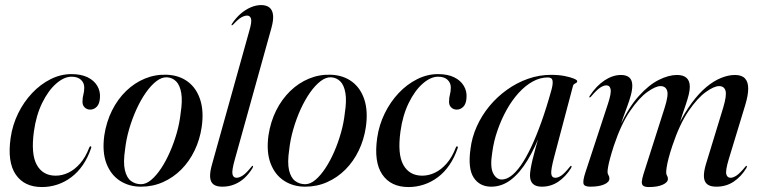

<svg xmlns="http://www.w3.org/2000/svg" viewBox="-20 -746 3075 776"><path d="M269 -436Q239 -436 207 -408Q175 -380 150.5 -330Q126 -280 117 -214.5Q104.5 -123 128.8 -79.5Q153 -36 205 -36Q231 -36 256.2 -48Q281.5 -60 303.5 -85Q325.5 -110 340.5 -149Q342 -152.5 343.2 -153.8Q344.5 -155 346 -154.5Q348 -154.5 348.8 -152.2Q349.5 -150 348 -146.5Q335 -108.5 314.8 -79Q294.5 -49.5 268.2 -29.8Q242 -10 211.8 0Q181.5 10 149.5 10Q78 10 43.5 -40.8Q9 -91.5 23 -189Q30.5 -241 53.2 -287.5Q76 -334 109.8 -369.8Q143.5 -405.5 184.5 -426Q225.5 -446.5 268.5 -446.5Q307.5 -446.5 333.8 -433.8Q360 -421 373 -399.2Q386 -377.5 384 -351Q382.5 -326 371 -314.5Q359.5 -303 344.5 -303Q331 -303 321.8 -312.2Q312.5 -321.5 313.5 -337Q313.5 -351.5 317 -363.8Q320.5 -376 320.5 -392.5Q320.5 -411 307.2 -423.5Q294 -436 269 -436Z M653.5 -444Q704 -442 739 -416Q774 -390 789.2 -343Q804.5 -296 795 -231.5Q787.5 -181.5 766.5 -137.8Q745.5 -94 713 -61.2Q680.5 -28.5 639 -10Q597.5 8.5 549.5 8.5Q502 8.5 465 -15.2Q428 -39 410.2 -85.2Q392.5 -131.5 401.5 -198.5Q410 -254 432.8 -299.5Q455.5 -345 489.5 -378Q523.5 -411 565.2 -428.2Q607 -445.5 653.5 -444ZM550 -1.5Q570.5 -1.5 591.2 -19Q612 -36.5 631.5 -66Q651 -95.5 667.2 -132.8Q683.5 -170 694.8 -210Q706 -250 710 -288Q718 -338.5 712.5 -370.2Q707 -402 692 -417Q677 -432 655.5 -433.5Q634.5 -435 612.5 -418.2Q590.5 -401.5 569.8 -372Q549 -342.5 531.8 -304.8Q514.5 -267 502.2 -225Q490 -183 485.5 -142Q477.5 -89 484.8 -58.2Q492 -27.5 509.5 -14.5Q527 -1.5 550 -1.5Z M1077 -633 929.5 -103Q916.5 -57.5 919.5 -42.5Q922.5 -27.5 936 -27.5Q947 -27.5 961 -36.5Q975 -45.5 995 -70.5Q997.5 -74 998.8 -75Q1000 -76 1001.5 -75.5Q1003 -75 1002.8 -72.8Q1002.5 -70.5 1000.5 -66.5Q986 -43 967.8 -26.2Q949.5 -9.5 927 -0.5Q904.5 8.5 878.5 8.5Q854.5 8.5 842.5 -1Q830.5 -10.5 829.2 -30.5Q828 -50.5 837 -82L987.5 -621Q998.5 -658 994.5 -670.5Q990.5 -683 979 -683Q968.5 -683 955.5 -675.8Q942.5 -668.5 923 -647.5Q921 -645.5 919.5 -644.5Q918 -643.5 916.5 -644Q915.5 -644.5 915.8 -646.2Q916 -648 917.5 -650Q933.5 -674 953 -690.8Q972.5 -707.5 993.8 -716.5Q1015 -725.5 1035.5 -725.5Q1056.5 -725.5 1068.8 -715.8Q1081 -706 1083.5 -685.8Q1086 -665.5 1077 -633Z M1317 -444Q1367.5 -442 1402.5 -416Q1437.5 -390 1452.8 -343Q1468 -296 1458.5 -231.5Q1451 -181.5 1430 -137.8Q1409 -94 1376.5 -61.2Q1344 -28.5 1302.5 -10Q1261 8.5 1213 8.5Q1165.5 8.5 1128.5 -15.2Q1091.5 -39 1073.8 -85.2Q1056 -131.5 1065 -198.5Q1073.5 -254 1096.2 -299.5Q1119 -345 1153 -378Q1187 -411 1228.8 -428.2Q1270.5 -445.5 1317 -444ZM1213.5 -1.5Q1234 -1.5 1254.8 -19Q1275.5 -36.5 1295 -66Q1314.5 -95.5 1330.8 -132.8Q1347 -170 1358.2 -210Q1369.5 -250 1373.5 -288Q1381.5 -338.5 1376 -370.2Q1370.5 -402 1355.5 -417Q1340.5 -432 1319 -433.5Q1298 -435 1276 -418.2Q1254 -401.5 1233.2 -372Q1212.5 -342.5 1195.2 -304.8Q1178 -267 1165.8 -225Q1153.5 -183 1149 -142Q1141 -89 1148.2 -58.2Q1155.5 -27.5 1173 -14.5Q1190.5 -1.5 1213.5 -1.5Z M1750.5 -436Q1720.5 -436 1688.5 -408Q1656.5 -380 1632 -330Q1607.5 -280 1598.5 -214.5Q1586 -123 1610.2 -79.5Q1634.5 -36 1686.5 -36Q1712.5 -36 1737.8 -48Q1763 -60 1785 -85Q1807 -110 1822 -149Q1823.5 -152.5 1824.8 -153.8Q1826 -155 1827.5 -154.5Q1829.5 -154.5 1830.2 -152.2Q1831 -150 1829.5 -146.5Q1816.5 -108.5 1796.2 -79Q1776 -49.5 1749.8 -29.8Q1723.5 -10 1693.2 0Q1663 10 1631 10Q1559.5 10 1525 -40.8Q1490.5 -91.5 1504.5 -189Q1512 -241 1534.8 -287.5Q1557.5 -334 1591.2 -369.8Q1625 -405.5 1666 -426Q1707 -446.5 1750 -446.5Q1789 -446.5 1815.2 -433.8Q1841.5 -421 1854.5 -399.2Q1867.5 -377.5 1865.5 -351Q1864 -326 1852.5 -314.5Q1841 -303 1826 -303Q1812.5 -303 1803.2 -312.2Q1794 -321.5 1795 -337Q1795 -351.5 1798.5 -363.8Q1802 -376 1802 -392.5Q1802 -411 1788.8 -423.5Q1775.5 -436 1750.5 -436Z M2220 -112.5Q2206 -60 2208 -43.8Q2210 -27.5 2224.5 -27.5Q2235.5 -27.5 2248.8 -36.5Q2262 -45.5 2282 -70.5Q2284.5 -74 2286 -75Q2287.5 -76 2289 -75.5Q2290.5 -75 2290.2 -72.8Q2290 -70.5 2288 -66.5Q2266 -31.5 2236.2 -11.5Q2206.5 8.5 2170 8.5Q2145.5 8.5 2133.8 -3Q2122 -14.5 2122 -37Q2122 -46.5 2124.5 -62.2Q2127 -78 2132.2 -100.2Q2137.5 -122.5 2145.8 -152.2Q2154 -182 2165 -219.5L2168.5 -217.5Q2143 -149.5 2112.2 -98.5Q2081.5 -47.5 2045 -19.5Q2008.5 8.5 1965.5 8.5Q1918.5 8.5 1894.5 -28.2Q1870.5 -65 1881.5 -143.5Q1887 -190.5 1907 -235Q1927 -279.5 1958 -317Q1989 -354.5 2028.8 -383Q2068.5 -411.5 2113.8 -427.5Q2159 -443.5 2207 -443.5Q2238 -443.5 2262 -438.8Q2286 -434 2299.5 -428.2Q2313 -422.5 2313 -418Q2313 -413.5 2309.2 -411.2Q2305.5 -409 2301.5 -406.8Q2297.5 -404.5 2296 -399.5ZM1969.5 -130Q1960 -71.5 1973 -46Q1986 -20.5 2008 -20.5Q2026 -20.5 2045.2 -34.5Q2064.5 -48.5 2084.8 -77.2Q2105 -106 2125.8 -149.5Q2146.5 -193 2167.5 -251.2Q2188.5 -309.5 2209 -383.5Q2215.5 -407.5 2213.2 -420.2Q2211 -433 2194 -433Q2162.5 -433 2132.5 -416.2Q2102.5 -399.5 2075.8 -370Q2049 -340.5 2027.5 -301.8Q2006 -263 1990.8 -219.2Q1975.5 -175.5 1969.5 -130Z M2580.5 -41.5 2666.5 -311Q2682.5 -361.5 2676.2 -379.8Q2670 -398 2649.5 -398Q2629.5 -398 2596.2 -374.2Q2563 -350.5 2526.8 -297.8Q2490.5 -245 2461 -157Q2451 -126 2445.5 -105.2Q2440 -84.5 2437.8 -71.8Q2435.5 -59 2435.5 -51Q2435.5 -43.5 2439.2 -38Q2443 -32.5 2443 -24.5Q2443 -10 2422.2 -0.8Q2401.5 8.5 2365.5 8.5Q2341 8.5 2338.2 -4Q2335.5 -16.5 2345.5 -47.5L2437.5 -327.5Q2451 -369 2448 -385Q2445 -401 2430.5 -401Q2420 -401 2406 -392Q2392 -383 2369 -356Q2367.5 -354 2366 -353Q2364.5 -352 2362.5 -352.5Q2361.5 -353 2361.8 -354.8Q2362 -356.5 2363.5 -358.5Q2390 -399 2423.2 -421Q2456.5 -443 2489.5 -443Q2512 -443 2523.8 -432.5Q2535.5 -422 2535.5 -400Q2535.5 -382.5 2529.5 -360.5Q2523.5 -338.5 2515 -315.8Q2506.5 -293 2498.8 -271.5Q2491 -250 2487 -232.5L2484.5 -234.5Q2520.5 -312 2561.5 -357.5Q2602.5 -403 2642.5 -423Q2682.5 -443 2716 -443Q2742 -443 2755 -431Q2768 -419 2768 -395Q2768 -382 2763.8 -364.2Q2759.5 -346.5 2752.5 -325.5Q2745.5 -304.5 2737.5 -281.2Q2729.5 -258 2722 -233.5L2719 -235Q2746.5 -290.5 2775.8 -330Q2805 -369.5 2835.2 -394.5Q2865.5 -419.5 2894.8 -431.2Q2924 -443 2950.5 -443Q2978 -443 2991 -429Q3004 -415 3004 -388.2Q3004 -361.5 2992.5 -323L2925.5 -103Q2911.5 -56 2915.5 -41.8Q2919.5 -27.5 2932.5 -27.5Q2943 -27.5 2956.8 -36.5Q2970.5 -45.5 2991 -70.5Q2993.5 -74 2994.8 -75Q2996 -76 2997.5 -75.5Q2999 -75 2998.8 -72.8Q2998.5 -70.5 2996.5 -66.5Q2975 -31.5 2944.8 -11.5Q2914.5 8.5 2875 8.5Q2850.5 8.5 2838.2 -1.5Q2826 -11.5 2825 -31.5Q2824 -51.5 2833 -82L2903 -311Q2918 -361.5 2912.2 -379.8Q2906.5 -398 2886.5 -398Q2866 -398 2832.8 -374.2Q2799.5 -350.5 2763.2 -297.8Q2727 -245 2697.5 -157Q2687.5 -127 2682 -105.5Q2676.5 -84 2674.5 -70.2Q2672.5 -56.5 2672.5 -49Q2672.5 -41 2676 -35.8Q2679.5 -30.5 2679.5 -23Q2679.5 -9 2658.5 0.5Q2637.5 10 2602.5 10Q2586.5 10 2579.8 4.8Q2573 -0.5 2574 -12Q2575 -23.5 2580.5 -41.5Z"/></svg>

Font: Fraunces 120pt
Style: Italic
Weight: 400
Italic angle: -16°
Version: Version 1.000;[b76b70a41]